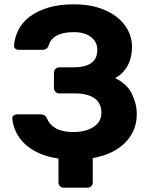

<svg xmlns="http://www.w3.org/2000/svg" viewBox="-20 -730 698 890"><path d="M276 140Q265 140 258 133Q251 126 251 115V5Q197 -3 158.5 -21Q120 -39 94 -64Q68 -89 54 -119Q40 -149 37 -180Q36 -189 43 -194.5Q50 -200 59 -200H167Q189 -200 198 -181Q209 -152 239 -135Q269 -118 320 -118Q377 -118 413.5 -141.5Q450 -165 450 -207Q450 -252 418 -274.5Q386 -297 328 -297H255Q244 -297 237 -304.5Q230 -312 230 -323V-392Q230 -403 237 -410.5Q244 -418 255 -418H325Q373 -418 402 -437Q431 -456 431 -500Q431 -536 401.5 -558.5Q372 -581 322 -581Q273 -581 243 -565Q213 -549 205 -517Q197 -499 178 -499H66Q57 -499 50.5 -505Q44 -511 45 -520Q48 -556 65 -590.5Q82 -625 116 -651.5Q150 -678 201.5 -694Q253 -710 325 -710Q388 -710 437.5 -694Q487 -678 521.5 -651Q556 -624 574 -588.5Q592 -553 592 -514Q592 -495 588.5 -474.5Q585 -454 576 -434.5Q567 -415 552 -398Q537 -381 514 -368Q569 -341 591.5 -295Q614 -249 614 -201Q614 -123 560.5 -69Q507 -15 410 3V115Q410 126 403 133Q396 140 385 140Z"/></svg>

Font: Fz Rubik SemBd
Style: Regular
Weight: 600
Designer: Hubert and Fischer
Foundry: Hubert and Fischer
Version: Vit hóa bi FontZin.com